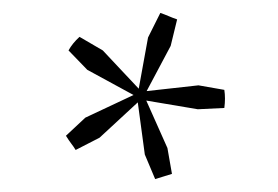

<svg xmlns="http://www.w3.org/2000/svg" viewBox="-20 -698 430 297"><path d="M194 -547 115 -590 86 -620Q92 -631 103 -641L139 -620L201 -554ZM97 -466Q94 -471 90.5 -475.5Q87 -480 82 -488L112 -516L195 -555L200 -546L134 -485ZM220 -421 204 -459 192 -548 202 -552 239 -469 246 -429Q240 -427 233 -425Q226 -423 220 -421ZM286 -529 197 -544V-556L287 -566L327 -559Q329 -546 327 -531ZM202 -548 193 -552 209 -640 228 -678Q234 -676 241 -673Q248 -670 254 -668L244 -627Z"/></svg>

Font: Piazzolla Thin Thin
Style: Regular
Weight: 250
Version: Version 2.005